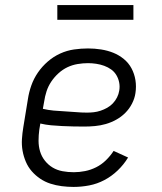

<svg xmlns="http://www.w3.org/2000/svg" viewBox="-20 -729 640 757"><path d="M270 8Q247 8 223.5 5Q200 2 178.5 -5Q157 -12 138.5 -24.5Q120 -37 105.5 -53.5Q91 -70 82 -91Q73 -112 69 -134.5Q65 -157 66.5 -180.5Q68 -204 72 -228L90 -338Q94 -365 103.5 -392Q113 -419 129.5 -443Q146 -467 168.5 -486.5Q191 -506 217.5 -518Q244 -530 272 -534Q300 -538 327 -538Q353 -538 378.5 -534Q404 -530 426.5 -521Q449 -512 468 -496.5Q487 -481 498.5 -459.5Q510 -438 514 -413Q518 -388 514 -362Q511 -341 500.5 -320.5Q490 -300 474 -284Q458 -268 438 -257Q418 -246 397 -240Q376 -234 354.5 -232Q333 -230 312 -230Q290 -230 268.5 -230.5Q247 -231 225 -232Q203 -233 181.5 -235Q160 -237 139 -242L135 -218Q132 -196 132 -174Q132 -152 138 -132Q144 -112 157 -95.5Q170 -79 187.5 -68.5Q205 -58 226.5 -54Q248 -50 271 -50Q293 -50 315.5 -54.5Q338 -59 359 -69.5Q380 -80 397.5 -97Q415 -114 428 -134L485 -108Q468 -80 444 -57Q420 -34 391.5 -19Q363 -4 332 2Q301 8 270 8ZM323 -285Q336 -285 349.5 -286.5Q363 -288 376.5 -292.5Q390 -297 402.5 -304Q415 -311 425 -321.5Q435 -332 441.5 -345Q448 -358 450 -371Q453 -387 450 -403Q447 -419 439 -432.5Q431 -446 418.5 -455Q406 -464 391 -469.5Q376 -475 359.5 -477.5Q343 -480 327 -480Q307 -480 286 -476.5Q265 -473 246 -464Q227 -455 210.5 -440Q194 -425 182 -407Q170 -389 163.5 -369Q157 -349 154 -328L149 -300Q170 -295 191.5 -293Q213 -291 235 -290Q257 -289 279 -287Q301 -285 323 -285ZM206 -651V-709H506V-651Z"/></svg>

Font: Iosevka Slab Light Extended
Style: Italic
Weight: 300
Width: 7
Italic angle: -9°
Monospace: yes
Designer: Belleve Invis
Foundry: Belleve Invis
Version: Version 11.1.0; ttfautohint (v1.8.3)